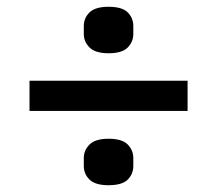

<svg xmlns="http://www.w3.org/2000/svg" viewBox="-20 -588 640 566"><path d="M533 -261H67V-350H533ZM300 -42Q261 -42 244 -58.5Q227 -75 227 -99V-122Q227 -145 244 -162Q261 -179 300 -179Q340 -179 356.5 -162Q373 -145 373 -122V-99Q373 -75 356.5 -58.5Q340 -42 300 -42ZM300 -431Q261 -431 244 -448Q227 -465 227 -488V-511Q227 -535 244 -551.5Q261 -568 300 -568Q340 -568 356.5 -551.5Q373 -535 373 -511V-488Q373 -465 356.5 -448Q340 -431 300 -431Z"/></svg>

Font: IBM Plex Sans Medium
Style: Regular
Weight: 500
Designer: Mike Abbink, Paul van der Laan, Pieter van Rosmalen
Foundry: Bold Monday
Version: Version 3.201